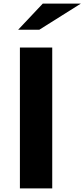

<svg xmlns="http://www.w3.org/2000/svg" viewBox="-20 -1039 466 1059"><path d="M215.8 -1019H425.8L196.8 -875H80.1ZM89.8 -776.9H268.1V0H89.8Z"/></svg>

Font: Sporting Grotesque
Style: Bold
Weight: 700
Designer: Lucas LE BIHAN
Foundry: Lucas LE BIHAN
Version: Version 2.002;PS 2.2;hotconv 1.0.88;makeotf.lib2.5.647800